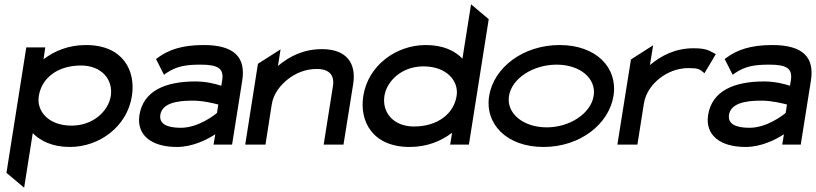

<svg xmlns="http://www.w3.org/2000/svg" viewBox="-20 -671 3786 891"><path d="M10 131 92 200 132 -53C168 -17 223 11 304 11C442 11 570 -84 592 -225C611 -343 551 -462 379 -462C297 -462 232 -434 182 -396L190 -451H102ZM160 -225C173 -308 246 -367 356 -367C452 -367 506 -301 494 -225C483 -156 413 -88 312 -88C204 -88 149 -156 160 -225Z M627 -137C613 -46 680 11 801 11C876 11 944 -25 979 -48L971 0H1057L1104 -296C1122 -407 1065 -462 925 -462C823 -462 761 -439 712 -403L704 -397L741 -324L752 -332C799 -363 839 -371 911 -371C992 -371 1020 -353 1011 -298L1007 -273C983 -281 938 -293 887 -293C748 -293 645 -250 627 -137ZM724 -138C732 -189 793 -204 873 -204C924 -204 973 -191 993 -186L987 -147C973 -135 899 -78 819 -78C753 -78 718 -97 724 -138Z M1118 0H1212L1241 -186C1249 -237 1282 -277 1318 -305C1351 -330 1395 -351 1450 -351C1510 -351 1533 -320 1525 -271L1482 0H1574L1619 -281C1634 -376 1590 -443 1474 -443C1388 -443 1322 -409 1270 -365L1282 -442L1177 -375Z M1666 -226C1647 -108 1709 11 1881 11C1963 11 2028 -17 2078 -55L2069 0H2156L2248 -582L2166 -651L2126 -399C2091 -435 2037 -462 1956 -462C1818 -462 1688 -367 1666 -226ZM1764 -226C1775 -295 1844 -363 1945 -363C2053 -363 2110 -295 2099 -226C2086 -143 2011 -84 1901 -84C1805 -84 1752 -150 1764 -226Z M2250 -226C2229 -95 2332 11 2502 11C2672 11 2806 -95 2827 -226C2848 -357 2747 -462 2577 -462C2407 -462 2271 -357 2250 -226ZM2342 -226C2355 -307 2454 -371 2563 -371C2672 -371 2748 -307 2735 -226C2722 -145 2625 -80 2517 -80C2408 -80 2329 -145 2342 -226Z M2845 0H2938L2968 -190C2976 -241 3007 -281 3043 -309C3076 -334 3121 -355 3175 -355C3219 -355 3226 -350 3241 -338L3249 -331L3302 -420L3294 -424C3269 -437 3257 -447 3198 -447C3114 -447 3048 -413 2996 -369L3011 -461L2908 -395Z M3266 -137C3252 -46 3319 11 3440 11C3515 11 3583 -25 3618 -48L3610 0H3696L3743 -296C3761 -407 3704 -462 3564 -462C3462 -462 3400 -439 3351 -403L3343 -397L3380 -324L3391 -332C3438 -363 3478 -371 3550 -371C3631 -371 3659 -353 3650 -298L3646 -273C3622 -281 3577 -293 3526 -293C3387 -293 3284 -250 3266 -137ZM3363 -138C3371 -189 3432 -204 3512 -204C3563 -204 3612 -191 3632 -186L3626 -147C3612 -135 3538 -78 3458 -78C3392 -78 3357 -97 3363 -138Z"/></svg>

Font: Charger Pro
Style: ExBdSuExtObl
Weight: 400
Designer: Jasper
Foundry: Cannot Into Space Fonts
Version: Version 1.09